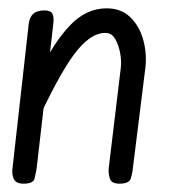

<svg xmlns="http://www.w3.org/2000/svg" viewBox="-20 -441 437 461"><path d="M37 0Q18 0 13 -11.5Q8 -23 10 -37L49 -384Q51 -400 60 -408Q69 -416 87 -416Q102 -416 106 -407.5Q110 -399 108 -384L68 -37Q66 -25 63 -12.5Q60 0 37 0ZM267 0Q248 0 244 -11.5Q240 -23 241 -37L270 -278Q272 -294 268.5 -313.5Q265 -333 256.5 -347.5Q248 -362 233 -362Q196 -362 157.5 -310Q119 -258 63 -135L75 -268Q109 -339 148 -380Q187 -421 236 -421Q271 -421 293 -399.5Q315 -378 324 -345Q333 -312 329 -278L299 -37Q298 -25 294 -12.5Q290 0 267 0Z"/></svg>

Font: Edu NSW ACT Foundation
Style: Regular
Weight: 400
Designer: Tina and Corey Anderson
Foundry: Google for Education
Version: Version 1.003